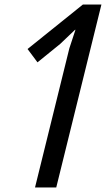

<svg xmlns="http://www.w3.org/2000/svg" viewBox="-20 -830 469 850"><path d="M229 0H135L287 -616L314 -698H312L247 -636L146 -554L102 -613L347 -810H429Z"/></svg>

Font: TypoPRO Sinkin Sans
Style: 400 Italic
Weight: 400
Italic angle: -112°
Designer: Keith Bates
Foundry: K-Type
Version: Sinkin Sans (version 1.0)  by Keith Bates   •   © 2014   www